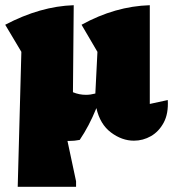

<svg xmlns="http://www.w3.org/2000/svg" viewBox="-21 -529 664 737"><path d="M47 188 61 -330 -1 -434Q134 -505 262 -509L259 -175Q283 -165 309 -165Q326 -165 345 -170L353 -330L292 -434Q421 -505 554 -509V-130L623 -145Q626 -93 607.5 -58.5Q589 -24 558.5 -6.5Q528 11 493 11Q447 11 405 -20.5Q363 -52 349 -114Q321 -45 285 8Q275 10 265 11Q255 12 245 12Q241 12 238 12L271 167V188Z"/></svg>

Font: Piazzolla Black
Style: Regular
Weight: 900
Designer: Juan Pablo del Peral
Foundry: Huerta Tipografica
Version: Version 1.330